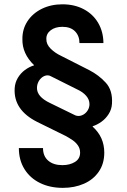

<svg xmlns="http://www.w3.org/2000/svg" viewBox="-20 -737 593 900"><path d="M272.5 -611.3Q238.8 -611.3 217.5 -595Q196.3 -578.6 197.3 -553.7Q196.8 -529.3 217.5 -508.8Q238.3 -488.3 265.6 -475.6L398.4 -408.2Q442.9 -385.3 475.8 -349.4Q508.8 -313.5 504.9 -251Q503.4 -224.6 489.7 -202.9Q476.1 -181.2 455.8 -166.5Q435.5 -151.9 415 -145.5L414.1 -143.6Q468.8 -94.7 468.8 -21.5Q468.8 30.3 443.1 67.6Q417.5 105 373.3 124.3Q329.1 143.6 274.4 143.6Q213.9 143.6 167.2 120.6Q120.6 97.7 94.5 55.4Q68.4 13.2 68.4 -43H181.6Q181.6 -4.9 206.1 16.1Q230.5 37.1 272.5 37.1Q307.1 37.1 331.3 22.2Q355.5 7.3 355.5 -21.5Q355.5 -40.5 345.5 -54.9Q335.4 -69.3 321.8 -78.9Q308.1 -88.4 288.1 -99.6L155.3 -165Q42.5 -221.2 48.8 -323.2Q50.3 -349.6 63.5 -371.8Q76.7 -394 96.9 -408.9Q117.2 -423.8 139.6 -430.7V-431.6Q83.5 -485.8 85 -553.7Q84.5 -600.1 108.6 -637.2Q132.8 -674.3 175.8 -695.6Q218.8 -716.8 272.5 -716.8Q329.6 -716.8 373 -693.6Q416.5 -670.4 440.4 -629.2Q464.4 -587.9 464.8 -535.2H352.5Q352.5 -568.8 331.8 -590.1Q311 -611.3 272.5 -611.3ZM340.8 -318.4 217.8 -379.9Q211.4 -383.8 203.1 -383.8Q190.9 -383.8 179.4 -376Q168 -368.2 160.6 -354.5Q153.3 -340.8 153.3 -324.2Q153.3 -283.7 212.9 -254.9L333 -196.3Q340.3 -193.4 347.7 -193.4Q359.9 -193.4 371.8 -200.4Q383.8 -207.5 391.6 -220.5Q399.4 -233.4 399.4 -249Q399.4 -270 384 -287.8Q368.7 -305.7 340.8 -318.4Z"/></svg>

Font: Pretendard GOV SemiBold
Style: Regular
Weight: 600
Designer: Base glyphs from Inter by Rasmus Andersson; Hangeul glyphs from Noto Sans CJK(Source Han Sans) by Jang Soo-young and Kan
Foundry: Kil Hyung-jin
Version: Version 1.309